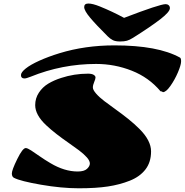

<svg xmlns="http://www.w3.org/2000/svg" viewBox="-20 -1020 1020 1060"><path d="M57.6 -38.1Q45.4 -43.9 45.4 -62.5Q45.4 -81.1 75.2 -141.8Q105 -202.6 122.1 -202.6Q131.8 -202.6 152.3 -189.2Q172.9 -175.8 200 -156.7Q227.1 -137.7 258.8 -119.1Q335.9 -73.2 408.7 -73.2Q444.8 -73.2 460.4 -87.9Q476.1 -102.5 476.1 -117.4Q476.1 -132.3 459.5 -151.1Q442.9 -169.9 416.3 -189.9Q389.6 -210 357.4 -232.2Q325.2 -254.4 293 -279.3Q260.7 -304.2 234.4 -329.1Q174.3 -385.7 174.3 -439.5Q174.3 -477.5 194.6 -508.3Q214.8 -539.1 246.3 -558.1Q277.8 -577.1 317.9 -589.8Q389.6 -613.3 465.8 -613.3Q486.8 -613.3 497.1 -606.9Q507.3 -600.6 507.3 -592.3Q507.3 -584 500 -567.1Q492.7 -550.3 492.7 -537.1Q492.7 -523.9 510.5 -503.4Q528.3 -482.9 556.6 -461.4Q585 -439.9 619.1 -415.5Q653.3 -391.1 687.5 -363.8Q721.7 -336.4 750 -308.1Q814 -244.1 814 -184.3Q814 -124.5 783 -84.5Q752 -44.4 696.8 -22.5Q641.6 -0.5 575.7 9.5Q509.8 19.5 415 19.5Q320.3 19.5 206.3 -0.2Q92.3 -20 57.6 -38.1ZM866.2 -516.1Q802.2 -592.3 707.8 -629.6Q613.3 -667 510.7 -667Q322.8 -667 148.4 -596.2Q125 -586.9 115.2 -586.9Q95.7 -586.9 95.7 -605.5Q95.7 -620.6 121.8 -641.6Q147.9 -662.6 197 -684.8Q246.1 -707 308.1 -726.1Q449.7 -769.5 611.8 -769.5Q851.6 -769.5 973.6 -702.1Q980.5 -698.2 979.7 -679Q979 -659.7 961.9 -619.6Q944.8 -579.6 920.7 -545.4Q896.5 -511.2 879.4 -511.2Q875 -516.1 866.2 -516.1ZM665 -921.4Q862.3 -997.1 894.5 -997.1Q904.3 -997.1 911.1 -991.2Q918 -985.4 918 -975.1Q918 -954.6 865.2 -913.8Q812.5 -873 714.8 -811.5Q695.3 -799.3 680.9 -795.2Q666.5 -791 642.1 -791Q617.7 -791 603 -798.3Q588.4 -805.7 574.7 -819.3Q509.8 -883.8 477.3 -922.6Q444.8 -961.4 444.8 -981Q444.8 -1000.5 468 -1000.5Q491.2 -1000.5 531.2 -984.4Q600.1 -956.5 665 -921.4Z"/></svg>

Font: Sonsie One
Style: Regular
Weight: 400
Designer: Riccardo De Franceschi
Foundry: Sorkin Type Co
Version: Version 1.003